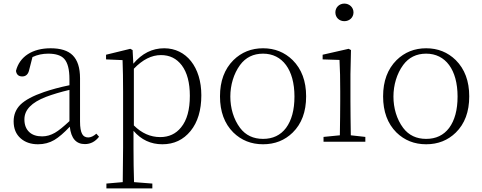

<svg xmlns="http://www.w3.org/2000/svg" viewBox="-20 -790 2687 1070"><path d="M192 14C225 14 256 6 283 -10C308 -25 336 -49 369 -84C376 -19 404 13 453 13C485 13 511 -1 532 -28L517 -45C501 -31 486 -24 472 -24C457 -24 445 -30 438 -43C430 -57 426 -80 426 -113V-354C426 -413 412 -455 385 -482C359 -508 318 -521 262 -521C161 -521 89 -475 69 -395C72 -374 84 -364 104 -364C125 -364 138 -377 143 -402L161 -472C188 -485 218 -491 249 -491C291 -491 321 -481 338 -462C357 -441 367 -404 367 -349V-315C313 -304 266 -291 225 -277C164 -256 121 -233 94 -207C69 -182 56 -151 56 -114C56 -73 69 -42 95 -19C120 3 152 14 192 14ZM215 -30C184 -30 160 -38 143 -54C125 -71 116 -94 116 -125C116 -178 156 -219 236 -250C273 -264 316 -277 367 -289V-115C334 -84 307 -62 286 -50C263 -37 240 -30 215 -30Z M829 260V233L727 225C725 166 724 102 724 32V-61C767 -11 820 14 885 14C950 14 1002 -11 1042 -60C1082 -109 1102 -176 1102 -259C1102 -416 1018 -521 895 -521C828 -521 771 -492 723 -435L719 -511L706 -518L571 -485V-459L663 -455C665 -405 666 -346 666 -278V33C666 82 665 146 664 225L573 233V260ZM873 -26C818 -26 769 -48 726 -91V-407C775 -458 825 -483 877 -483C926 -483 964 -464 993 -426C1023 -386 1038 -329 1038 -256C1038 -179 1022 -120 989 -80C960 -44 921 -26 873 -26Z M1280 -52C1325 -8 1380 14 1446 14C1512 14 1567 -8 1611 -51C1661 -100 1686 -167 1686 -253C1686 -338 1661 -405 1611 -455C1566 -499 1511 -521 1446 -521C1381 -521 1326 -499 1281 -455C1231 -405 1206 -338 1206 -253C1206 -168 1231 -101 1280 -52ZM1318 -77C1245 -174 1246 -330 1318 -428C1349 -470 1392 -491 1446 -491C1554 -491 1621 -401 1621 -252C1621 -177 1605 -119 1574 -77C1543 -36 1500 -16 1446 -16C1392 -16 1349 -36 1318 -77Z M2016 0V-27L1935 -36C1934 -109 1933 -173 1933 -226V-377L1936 -511L1923 -518L1778 -485V-459L1872 -456C1875 -405 1876 -346 1876 -281V-226C1876 -173 1875 -109 1874 -36L1783 -27V0ZM1899 -770C1871 -770 1849 -749 1849 -721C1849 -692 1871 -672 1899 -672C1927 -672 1950 -692 1950 -721C1950 -749 1927 -770 1899 -770Z M2189 -52C2234 -8 2289 14 2355 14C2421 14 2476 -8 2520 -51C2570 -100 2595 -167 2595 -253C2595 -338 2570 -405 2520 -455C2475 -499 2420 -521 2355 -521C2290 -521 2235 -499 2190 -455C2140 -405 2115 -338 2115 -253C2115 -168 2140 -101 2189 -52ZM2227 -77C2154 -174 2155 -330 2227 -428C2258 -470 2301 -491 2355 -491C2463 -491 2530 -401 2530 -252C2530 -177 2514 -119 2483 -77C2452 -36 2409 -16 2355 -16C2301 -16 2258 -36 2227 -77Z"/></svg>

Font: AllPunType ExtraLight
Style: Regular
Weight: 280
Version: 1.0